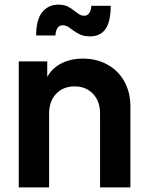

<svg xmlns="http://www.w3.org/2000/svg" viewBox="-20 -809 633 829"><path d="M61 -544H184V-477Q205 -515 245.5 -535.5Q286 -556 338 -556Q397 -556 444 -530Q491 -504 517 -457Q543 -410 543 -350V0H412V-319Q412 -372 381.5 -404Q351 -436 302 -436Q253 -436 222.5 -404Q192 -372 192 -319V0H61ZM291 -681Q279 -691 270 -695.5Q261 -700 251 -700Q223 -700 219 -656H136Q136 -724 162.5 -756.5Q189 -789 232 -789Q255 -789 271 -781.5Q287 -774 304 -760Q317 -750 325 -745.5Q333 -741 344 -741Q358 -741 366 -753.5Q374 -766 374 -784H458Q458 -715 435.5 -683.5Q413 -652 369 -652Q344 -652 328 -659Q312 -666 291 -681Z"/></svg>

Font: Eudoxus Sans
Style: Bold
Weight: 700
Designer: Stijn de Vries
Foundry: tokotype
Version: Version 2.005